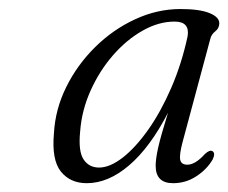

<svg xmlns="http://www.w3.org/2000/svg" viewBox="-20 -732 518 436"><path d="M394.5 -409Q387 -380.5 389.2 -369.2Q391.5 -358 405.5 -358Q423.5 -358 445.5 -382.5Q456 -392 462 -389Q470 -384.5 463 -370Q450 -347.5 426 -331.8Q402 -316 373 -316Q333.5 -316 333.5 -355.5Q333.5 -371 339 -396Q344.5 -421 361.5 -476Q321 -397.5 273.5 -356.8Q226 -316 177 -316Q139.5 -316 118.2 -342.5Q97 -369 102.5 -429.5Q105.5 -484 130.5 -534.5Q155.5 -585 196 -625Q236.5 -665 286.8 -688.2Q337 -711.5 390 -711.5Q433.5 -711.5 456 -702.2Q478.5 -693 478 -678.5Q477.5 -667.5 468.8 -660.8Q460 -654 457.5 -643.5ZM162 -433.5Q157.5 -388.5 169.8 -370Q182 -351.5 205 -351.5Q229.5 -351.5 258.8 -374.2Q288 -397 316.8 -437.8Q345.5 -478.5 369 -532.8Q392.5 -587 406 -649.5Q411.5 -683 376.5 -683Q340 -683 303.5 -662.2Q267 -641.5 236.2 -606Q205.5 -570.5 185.5 -525.8Q165.5 -481 162 -433.5Z"/></svg>

Font: Fraunces 72pt Soft Light
Style: Italic
Weight: 300
Italic angle: -16°
Version: Version 1.000;[b76b70a41]